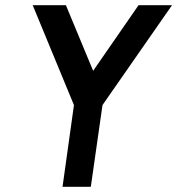

<svg xmlns="http://www.w3.org/2000/svg" viewBox="-20 -720 683 740"><path d="M106 -700 265 -315 221 0H330L375 -315L643 -700H514L339 -447L234 -700Z"/></svg>

Font: Unageo
Style: SemiBold-Italic
Weight: 600
Designer: Richard Sepsi
Foundry: Richard Sepsi
Version: Version 2.000